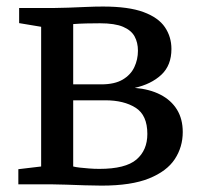

<svg xmlns="http://www.w3.org/2000/svg" viewBox="-20 -578 622 602"><path d="M298.5 4Q275.5 4 245.5 3Q215.5 2 188 1Q160.5 0 143.5 0H37.5V-47.5L109 -56V-494L40 -505.5V-553H152Q169 -553 194.8 -554Q220.5 -555 249.2 -556.2Q278 -557.5 303 -557.5Q383 -557.5 429.8 -540.2Q476.5 -523 497 -492.8Q517.5 -462.5 517.5 -424.5Q517.5 -373 485.8 -343.5Q454 -314 402.5 -302.5Q449.5 -298.5 483 -281.2Q516.5 -264 534.8 -234.5Q553 -205 553 -164Q553 -117 528 -79Q503 -41 447.2 -18.5Q391.5 4 298.5 4ZM291.5 -48.5Q373.5 -48.5 407.8 -77.8Q442 -107 442 -158Q442 -217 405.2 -240.2Q368.5 -263.5 310 -263.5H209.5V-56Q217 -54 230 -52.5Q243 -51 259 -49.8Q275 -48.5 291.5 -48.5ZM209.5 -313.5H297.5Q339.5 -313.5 364.8 -328.5Q390 -343.5 401.2 -367.5Q412.5 -391.5 412.5 -419Q412.5 -444.5 402 -463.8Q391.5 -483 365.8 -494Q340 -505 293.5 -505Q272.5 -505 250.8 -504.5Q229 -504 209.5 -502.5Z"/></svg>

Font: Merriweather 24pt
Style: Regular
Weight: 400
Designer: Eben Sorkin
Foundry: Eben Sorkin
Version: Version 2.100